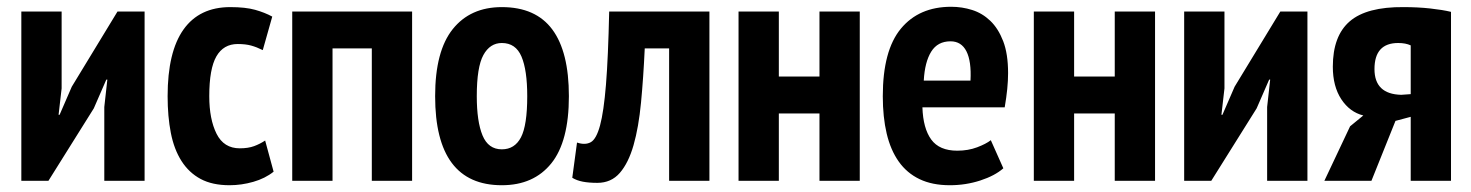

<svg xmlns="http://www.w3.org/2000/svg" viewBox="-20 -534 4345 567"><path d="M288 -218 297 -299H294L257 -214L123 0H43V-500H162V-273L153 -195H156L192 -278L327 -500H407V0H288Z M788 -27Q763 -7 728 3Q693 13 658 13Q607 13 572.5 -5.5Q538 -24 516 -58.5Q494 -93 484.5 -141.5Q475 -190 475 -250Q475 -381 522 -447Q569 -513 660 -513Q705 -513 733.5 -505Q762 -497 784 -485L756 -386Q738 -395 721.5 -399.5Q705 -404 682 -404Q640 -404 619 -367.5Q598 -331 598 -250Q598 -182 619.5 -139Q641 -96 688 -96Q713 -96 730.5 -102.5Q748 -109 763 -119Z M1078 -391H962V0H843V-500H1197V0H1078Z M1265 -250Q1265 -383 1317 -448Q1369 -513 1462 -513Q1562 -513 1611 -447Q1660 -381 1660 -250Q1660 -116 1608 -51.5Q1556 13 1462 13Q1265 13 1265 -250ZM1388 -250Q1388 -175 1405 -134Q1422 -93 1462 -93Q1500 -93 1518.5 -128.5Q1537 -164 1537 -250Q1537 -327 1520 -367Q1503 -407 1462 -407Q1427 -407 1407.5 -371.5Q1388 -336 1388 -250Z M1956 -391H1884Q1880 -304 1873 -231Q1866 -158 1851 -105.5Q1836 -53 1810.5 -23.5Q1785 6 1744 6Q1719 6 1701 2.5Q1683 -1 1670 -9L1684 -113Q1708 -105 1724.5 -114Q1741 -123 1752 -163.5Q1763 -204 1769.5 -284Q1776 -364 1779 -500H2075V0H1956Z M2400 -199H2280V0H2161V-500H2280V-308H2400V-500H2519V0H2400Z M2943 -37Q2918 -15 2875 -1Q2832 13 2785 13Q2733 13 2695.5 -5Q2658 -23 2634 -57Q2610 -91 2598.5 -139.5Q2587 -188 2587 -250Q2587 -385 2640.5 -449.5Q2694 -514 2789 -514Q2821 -514 2851 -504.5Q2881 -495 2904.5 -472.5Q2928 -450 2942.5 -412.5Q2957 -375 2957 -318Q2957 -296 2954.5 -271Q2952 -246 2947 -217H2704Q2706 -155 2730 -122Q2754 -89 2807 -89Q2839 -89 2865.5 -99Q2892 -109 2906 -120ZM2787 -412Q2749 -412 2730 -381.5Q2711 -351 2708 -296H2846Q2849 -353 2834 -382.5Q2819 -412 2787 -412Z M3272 -199H3152V0H3033V-500H3152V-308H3272V-500H3391V0H3272Z M3722 -218 3731 -299H3728L3691 -214L3557 0H3477V-500H3596V-273L3587 -195H3590L3626 -278L3761 -500H3841V0H3722Z M4146 -189 4101 -177 4030 0H3891L3967 -161L4006 -193Q3966 -203 3941 -241Q3916 -279 3916 -337Q3916 -428 3966 -471Q4016 -514 4125 -513Q4167 -513 4203.5 -509Q4240 -505 4265 -499V0H4146ZM4146 -256V-400Q4131 -407 4109 -407Q4039 -407 4039 -330Q4039 -256 4118 -254Z"/></svg>

Font: PT Sans Narrow
Style: Bold
Weight: 700
Width: 3
Designer: A.Korolkova, O.Umpeleva, V.Yefimov
Foundry: ParaType Ltd
Version: Version 2.003W OFL